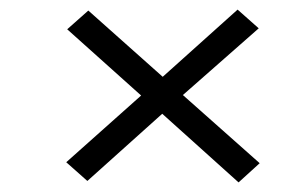

<svg xmlns="http://www.w3.org/2000/svg" viewBox="-20 -543 640 400"><path d="M118 -205 162 -166 318 -306 477 -163 521 -203 361 -345 519 -484 475 -523 319 -383 164 -521 120 -482 274 -344Z"/></svg>

Font: PT Serif Caption
Style: Italic
Weight: 400
Italic angle: -12°
Designer: A.Korolkova, O.Umpeleva, V.Yefimov
Foundry: ParaType Ltd
Version: Version 1.000W OFL